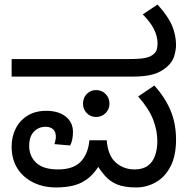

<svg xmlns="http://www.w3.org/2000/svg" viewBox="-20 -810 832 842"><path d="M226 12Q170 12 125.5 -10Q81 -32 56 -72Q31 -112 31 -167Q31 -211 49 -246.5Q67 -282 101 -303Q135 -324 183 -324Q236 -324 268 -299Q300 -274 300 -231Q300 -215 297 -199Q294 -183 287 -172L219 -178Q221 -186 223 -194.5Q225 -203 225 -210Q225 -232 213 -243Q201 -254 180 -254Q149 -254 128.5 -232.5Q108 -211 108 -170Q108 -125 139 -96Q170 -67 234 -67Q303 -67 335 -102Q367 -137 372 -195H448Q453 -128 487.5 -97.5Q522 -67 570 -67Q606 -67 628 -83Q650 -99 660 -127.5Q670 -156 670 -191Q670 -237 652 -284.5Q634 -332 586 -387L657 -435Q703 -384 727.5 -326.5Q752 -269 752 -198Q752 -126 727.5 -79.5Q703 -33 663 -10.5Q623 12 577 12Q526 12 494 -1Q462 -14 440 -39.5Q418 -65 396 -101L427 -105Q401 -57 371.5 -32Q342 -7 306.5 2.5Q271 12 226 12ZM401 -297Q377 -297 360.5 -314Q344 -331 344 -355Q344 -381 360.5 -398Q377 -415 401 -415Q426 -415 443 -398Q460 -381 460 -355Q460 -331 443 -314Q426 -297 401 -297ZM31 -474V-551H541Q595 -551 617 -556Q639 -561 649 -569Q663 -579 667 -591.5Q671 -604 671 -618Q671 -651 655 -682.5Q639 -714 606 -747L671 -790Q718 -738 735 -696.5Q752 -655 752 -612Q752 -593 744.5 -565.5Q737 -538 711 -516Q686 -494 651.5 -484Q617 -474 559 -474Z"/></svg>

Font: hexlkannada05
Style: Book
Weight: 400
Designer: Jelle Bosma - Monotype Design Team
Foundry: Monotype Imaging Inc.
Version: Version 2.003